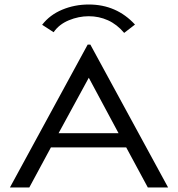

<svg xmlns="http://www.w3.org/2000/svg" viewBox="-20 -832 790 852"><path d="M636 0 540 -178H206L110 0H24L369 -634H381L726 0ZM374 -487 240 -241H506ZM218 -689 167 -722Q201 -766 256 -789Q311 -812 374 -812Q497 -812 579 -723L531 -686Q499 -724 459 -742Q419 -760 374 -760Q329 -760 285.5 -742Q242 -724 218 -689Z"/></svg>

Font: Inconsolata ExtraExpanded
Style: Regular
Weight: 400
Width: 8
Monospace: yes
Designer: Raph Levien, Cyreal, Brenton Simpson
Foundry: Raph Levien, Cyreal, Google
Version: Version 3.000; ttfautohint (v1.8.2.53-6de2)